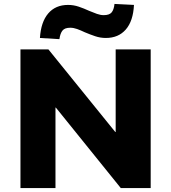

<svg xmlns="http://www.w3.org/2000/svg" viewBox="-20 -956 870 976"><path d="M84 0V-705H226L566 -285H568V-705H746V0H594L264 -409H262V0ZM282 -757 183 -763Q188 -844 225 -887.5Q262 -931 326 -931Q354 -931 380.5 -922Q407 -913 433 -901Q454 -892 472.5 -885.5Q491 -879 507 -879Q536 -879 547.5 -893Q559 -907 562 -936L661 -931Q657 -849 619.5 -806Q582 -763 518 -763Q490 -763 463.5 -772Q437 -781 411 -792Q390 -802 372 -808.5Q354 -815 337 -815Q309 -815 297.5 -800.5Q286 -786 282 -757Z"/></svg>

Font: Nunito Sans 7pt Black
Style: Regular
Weight: 900
Designer: Vernon Adams
Foundry: Vernon Adams
Version: Version 3.101;gftools[0.9.27]